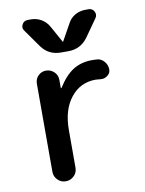

<svg xmlns="http://www.w3.org/2000/svg" viewBox="-86 -826 672 887"><g transform="rotate(-10 250.0 -382.5)"><path d="M140.6 -635.7 82 -718.8Q71.3 -732.4 79.6 -748.5Q87.9 -764.6 106.4 -764.6H121.1Q147.5 -764.6 169.9 -751.5Q192.4 -738.3 205.1 -714.8L248 -637.7Q248 -636.7 249 -636.7Q250 -636.7 250 -637.7L293 -714.8Q304.7 -738.3 327.1 -751.5Q349.6 -764.6 377 -764.6H391.6Q409.2 -764.6 417.5 -749Q425.8 -733.4 416 -718.8L357.4 -635.7Q323.2 -589.8 266.6 -589.8H231.4Q173.8 -589.8 140.6 -635.7ZM202.1 -466.8V-427.7H203.1H205.1Q239.3 -482.4 277.3 -506.3Q315.4 -530.3 367.2 -530.3Q383.8 -530.3 391.6 -529.3Q410.2 -527.3 423.8 -511.2Q437.5 -495.1 437.5 -473.6Q437.5 -457 422.9 -445.8Q408.2 -434.6 390.6 -436.5Q382.8 -437.5 367.2 -438.5Q294.9 -438.5 250 -381.8Q205.1 -325.2 205.1 -230.5V-53.7Q205.1 -31.2 189 -15.6Q172.9 0 150.4 0Q127.9 0 112.3 -16.1Q96.7 -32.2 96.7 -53.7V-466.8Q96.7 -489.3 111.8 -504.4Q127 -519.5 148.4 -519.5Q169.9 -519.5 186 -504.4Q202.1 -489.3 202.1 -466.8Z"/></g></svg>

Font: Rounded Mgen+ 2m medium
Style: Regular
Weight: 500
Designer: [Source Han Sans]
Ryoko NISHIZUKA  (kana & ideographs); Paul D. Hunt (Latin, Greek & Cyrillic); Wenlong ZHANG  (bopomofo
Version: Version 1.059.20150602